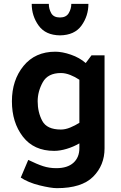

<svg xmlns="http://www.w3.org/2000/svg" viewBox="-20 -773 632 999"><path d="M440 -753Q440 -690 404 -640Q368 -590 292 -589Q217 -590 181 -640Q145 -690 145 -753H234Q234 -727 246.5 -704.5Q259 -682 292 -682Q324 -682 337.5 -704.5Q351 -727 351 -753ZM297 -393Q229 -393 202.5 -345Q176 -297 176 -246Q176 -189 200 -144Q224 -99 297 -99Q320 -99 345.5 -109.5Q371 -120 393 -134V-358Q371 -373 345.5 -383Q320 -393 297 -393ZM524 -485V-1Q524 87 464.5 146.5Q405 206 276 206Q245 206 186 191.5Q127 177 88 151L127 59Q172 81 204 91.5Q236 102 273 102Q331 102 362 74Q393 46 393 -2V-27Q362 -9 327 1.5Q292 12 262 12Q156 12 99 -62Q42 -136 42 -246Q42 -356 102.5 -430Q163 -504 268 -504Q304 -504 349 -488.5Q394 -473 426 -445L456 -485Z"/></svg>

Font: Palanquin Dark
Style: Regular
Weight: 400
Designer: Pria Ravichandran
Version: Version 1.000